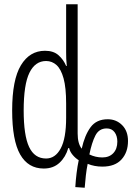

<svg xmlns="http://www.w3.org/2000/svg" viewBox="-20 -780 640 900"><path d="M333 97Q335 64 339 31.5Q343 -1 349 -29Q333 -39 320.5 -54Q308 -69 304 -86H300Q288 -44 259 -17Q230 10 185 10Q112 10 74.5 -56Q37 -122 37 -262Q37 -406 78 -474Q119 -542 191 -542Q231 -542 254.5 -521Q278 -500 290 -471H293Q291 -489 290.5 -504.5Q290 -520 290 -536V-760H344V-154Q344 -107 363 -83Q377 -146 404.5 -183.5Q432 -221 485 -221Q525 -221 552.5 -193.5Q580 -166 580 -119Q580 -66 549.5 -32.5Q519 1 460 1Q422 1 391 -12Q386 12 382.5 42Q379 72 377 100ZM196 -37Q239 -37 264.5 -84Q290 -131 290 -228V-295Q290 -369 278 -412.5Q266 -456 245 -475Q224 -494 196 -494Q145 -494 118 -439Q91 -384 91 -262Q91 -145 116.5 -91Q142 -37 196 -37ZM460 -42Q492 -42 511 -62Q530 -82 530 -116Q530 -143 517 -160.5Q504 -178 480 -178Q444 -178 427 -144.5Q410 -111 399 -56Q428 -42 460 -42Z"/></svg>

Font: Noto Sans Mono Light
Style: Regular
Weight: 300
Designer: Monotype Design Team
Foundry: Monotype Imaging Inc.
Version: Version 2.014; ttfautohint (v1.8.4.7-5d5b)